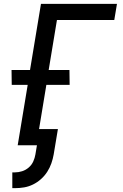

<svg xmlns="http://www.w3.org/2000/svg" viewBox="-20 -755 640 998"><path d="M44 223V141H58Q76 141 95 135Q114 129 129.5 115.5Q145 102 153 84Q161 66 164 48L172 0H72L124 -314H41L40 -391H136L193 -735H588L574 -651H276L233 -391H341L342 -314H221L183 -84H281L259 48Q255 71 247 94Q239 117 225.5 138Q212 159 193 176Q174 193 151.5 204Q129 215 105.5 219Q82 223 58 223Z"/></svg>

Font: Iosevka Custom Medium
Style: Italic
Weight: 500
Italic angle: -9°
Designer: Belleve Invis
Foundry: Belleve Invis
Version: Version 27.0.1